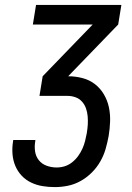

<svg xmlns="http://www.w3.org/2000/svg" viewBox="-20 -755 540 783"><path d="M204 8Q178 8 153.5 4Q129 0 107 -10.5Q85 -21 68.5 -38.5Q52 -56 42.5 -78.5Q33 -101 31 -126.5Q29 -152 33 -177L34 -184H124V-180Q120 -159 123 -138Q126 -117 138.5 -101.5Q151 -86 170.5 -79Q190 -72 211 -72Q228 -72 244 -77Q260 -82 274 -93Q288 -104 298.5 -118.5Q309 -133 316 -148.5Q323 -164 327 -180Q331 -196 334 -212V-213Q337 -230 338 -247Q339 -264 337.5 -281Q336 -298 330.5 -313.5Q325 -329 314 -341Q303 -353 287.5 -358.5Q272 -364 255 -364H141L154 -444L358 -655H114L127 -735H475L462 -655L258 -444Q288 -444 316.5 -436.5Q345 -429 367 -412Q389 -395 403.5 -370.5Q418 -346 424 -318Q430 -290 429 -260Q428 -230 423 -200Q418 -173 410.5 -147Q403 -121 389 -96.5Q375 -72 354.5 -51.5Q334 -31 309 -17Q284 -3 257 2.5Q230 8 204 8Z"/></svg>

Font: Iosevka Term Curly Medium
Style: Italic
Weight: 500
Italic angle: -9°
Designer: Belleve Invis
Foundry: Belleve Invis
Version: Version 32.3.0